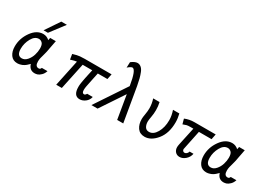

<svg xmlns="http://www.w3.org/2000/svg" viewBox="9 -1520 3260 2328"><g transform="rotate(30 1639.0 -355.5)"><path d="M81.1 -152.8Q81.1 -264.6 148.9 -359.9Q216.8 -455.1 308.1 -455.1Q356.9 -455.1 395 -419.9L401.9 -455.1H481Q476.1 -430.2 470.9 -402.1Q465.8 -374 462.9 -360.6Q460 -347.2 457.5 -332.5Q455.1 -317.9 453.1 -307.9Q451.2 -297.9 449.7 -290.5Q448.2 -283.2 444.6 -270Q440.9 -256.8 439.5 -250.5Q438 -244.1 431.9 -221.7Q425.8 -199.2 421.9 -185.1Q416 -160.2 416 -133.8Q416 -64.9 464.8 -64.9Q487.8 -64.9 496.1 -89.8H575.2Q563 -50.8 538.1 -26.9Q513.2 -2.9 492.2 4.2Q471.2 11.2 451.2 11.2Q379.4 11.2 356 -64.9L349.1 -58.1Q342.3 -51.3 338.6 -48.1Q335 -44.9 326.9 -36.9Q318.8 -28.8 312.5 -24.9Q306.2 -21 296.6 -14.4Q287.1 -7.8 278.1 -4.4Q269 -1 257.6 2.9Q246.1 6.8 234.1 9Q222.2 11.2 209 11.2Q147 11.2 114 -34.9Q81.1 -81.1 81.1 -152.8ZM158.2 -164.1Q158.2 -67.9 226.1 -67.9Q267.1 -67.9 299.1 -105Q331.1 -142.1 345.5 -189.5Q359.9 -236.8 359.9 -279.8Q359.9 -335 338.9 -356Q317.9 -377 291 -377Q233.9 -377 196 -308.6Q158.2 -240.2 158.2 -164.1ZM286.1 -495.1 419.9 -693.8H498L347.2 -495.1Z M730 -419.9Q770 -431.2 784.9 -435.1Q799.8 -439 827.4 -441.9Q855 -444.8 892.6 -444.8H1267.6L1252 -370.1H1117.7Q1109.9 -334 1101.3 -293Q1092.8 -252 1088.9 -232.4Q1085 -212.9 1080.3 -190.4Q1075.7 -168 1073.7 -157Q1071.8 -146 1070.8 -135Q1069.8 -124 1069.8 -113.8Q1069.8 -67.9 1097.7 -67.9H1100.6Q1117.7 -70.8 1128.9 -92.8H1207Q1197.3 -46.9 1160.2 -17.8Q1123 11.2 1081.1 11.2Q995.1 11.2 994.6 -111.8Q994.6 -124 995.1 -133.1Q995.6 -142.1 997.3 -155Q999 -168 1000.5 -177Q1002 -186 1005.9 -208Q1009.8 -230 1013.2 -246.1Q1016.6 -262.2 1024.7 -300.5Q1032.7 -338.9 1040 -370.1H905.8L827.6 0H749L826.7 -368.2Q796.9 -365.2 741.7 -347.2Z M1242.2 0 1529.3 -431.2Q1495.1 -643.1 1446.3 -643.1Q1439.5 -643.1 1429.4 -637.9Q1419.4 -632.8 1413.3 -628.9Q1407.2 -625 1395.5 -616.2L1384.3 -606L1387.2 -684.1Q1437 -722.2 1473.1 -722.2Q1501 -722.2 1523.7 -703.1Q1546.4 -684.1 1561.3 -647Q1576.2 -609.9 1586.2 -571Q1596.2 -532.2 1606.4 -476.1L1687.5 0H1602.5L1547.4 -329.1L1328.1 0Z M1850.1 -444.8H1939.5Q1951.7 -388.7 1951.2 -336.9Q1951.2 -288.1 1942.1 -239.5Q1933.1 -190.9 1933.1 -168.9Q1933.1 -126 1951.2 -96.4Q1969.2 -66.9 2007.3 -66.9Q2068.4 -66.9 2109.9 -138.9Q2151.4 -210.9 2151.4 -313Q2151.4 -375 2127.4 -444.8H2216.3Q2231.4 -383.8 2231.4 -329.1Q2231.4 -175.3 2155.3 -82Q2079.1 11.2 1990.2 11.2Q1922.4 11.2 1888.4 -37.8Q1854.5 -86.9 1854.5 -159.2Q1854.5 -184.1 1862.8 -230.5Q1871.1 -276.9 1871.1 -316.9Q1871.1 -379.9 1850.1 -444.8Z M2295.4 -418.9Q2357.4 -444.8 2426.3 -444.8H2725.1L2710.4 -370.1H2533.2Q2476.1 -99.1 2476.6 -96.2Q2476.6 -82 2485.4 -72.5Q2494.1 -63 2507.3 -63Q2522.5 -63 2536.4 -75Q2550.3 -86.9 2555.2 -106.9H2609.4Q2599.6 -56.2 2561 -22.5Q2522.5 11.2 2479.5 11.2Q2442.4 11.2 2419.4 -14.4Q2396.5 -40 2396.5 -79.1Q2396.5 -94.2 2402.3 -122.1L2455.6 -370.1H2414.6Q2380.4 -370.1 2363.3 -366Q2346.2 -361.8 2314.5 -349.1Z M2726.1 -152.8Q2726.1 -264.6 2793.9 -359.9Q2861.8 -455.1 2953.1 -455.1Q3002 -455.1 3040 -419.9L3046.9 -455.1H3126Q3121.1 -430.2 3116 -402.1Q3110.8 -374 3107.9 -360.6Q3105 -347.2 3102.5 -332.5Q3100.1 -317.9 3098.1 -307.9Q3096.2 -297.9 3094.7 -290.5Q3093.3 -283.2 3089.6 -270Q3085.9 -256.8 3084.5 -250.5Q3083 -244.1 3076.9 -221.7Q3070.8 -199.2 3066.9 -185.1Q3061 -160.2 3061 -133.8Q3061 -64.9 3109.9 -64.9Q3132.8 -64.9 3141.1 -89.8H3220.2Q3208 -50.8 3183.1 -26.9Q3158.2 -2.9 3137.2 4.2Q3116.2 11.2 3096.2 11.2Q3024.4 11.2 3001 -64.9L2994.1 -58.1Q2987.3 -51.3 2983.6 -48.1Q2980 -44.9 2971.9 -36.9Q2963.9 -28.8 2957.5 -24.9Q2951.2 -21 2941.7 -14.4Q2932.1 -7.8 2923.1 -4.4Q2914.1 -1 2902.6 2.9Q2891.1 6.8 2879.2 9Q2867.2 11.2 2854 11.2Q2792 11.2 2759 -34.9Q2726.1 -81.1 2726.1 -152.8ZM2803.2 -164.1Q2803.2 -67.9 2871.1 -67.9Q2912.1 -67.9 2944.1 -105Q2976.1 -142.1 2990.5 -189.5Q3004.9 -236.8 3004.9 -279.8Q3004.9 -335 2983.9 -356Q2962.9 -377 2936 -377Q2878.9 -377 2841.1 -308.6Q2803.2 -240.2 2803.2 -164.1Z"/></g></svg>

Font: CMU Sans Serif
Style: Oblique
Weight: 500
Italic angle: -12°
Version: Version 0.7.0